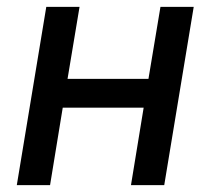

<svg xmlns="http://www.w3.org/2000/svg" viewBox="-20 -540 640 560"><path d="M29 0 115 -520H212L177 -310H413L448 -520H545L459 0H362L399 -226H163L126 0Z"/></svg>

Font: Iosevka Medium Extended
Style: Italic
Weight: 500
Width: 7
Italic angle: -9°
Monospace: yes
Designer: Belleve Invis
Foundry: Belleve Invis
Version: Version 32.5.0; ttfautohint (v1.8.4)